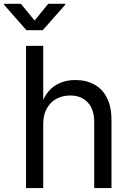

<svg xmlns="http://www.w3.org/2000/svg" viewBox="-56 -962 667 982"><path d="M165 -327.1V0H77.1V-727.5H165V-413.6H149.9Q174.8 -489.3 220.9 -521Q267.1 -552.7 329.1 -552.7Q384.3 -552.7 426 -530Q467.8 -507.3 491 -461.7Q514.2 -416 514.2 -346.7V0H425.8V-339.4Q425.8 -402.3 392.8 -438Q359.9 -473.6 302.7 -473.6Q263.7 -473.6 232.4 -456.5Q201.2 -439.5 183.1 -406.7Q165 -374 165 -327.1ZM50.8 -942.4 121.1 -856.9 190.4 -942.4H277.8V-938L162.6 -807.6H79.1L-35.6 -938V-942.4Z"/></svg>

Font: Inter Variable LoSnoCo
Style: Regular
Weight: 400
Designer: Rasmus Andersson
Foundry: rsms
Version: Version 4.000;git-a52131595; featfreeze: case,dlig,ss01,ss02